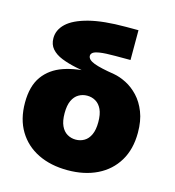

<svg xmlns="http://www.w3.org/2000/svg" viewBox="-110 -820 840 924"><g transform="rotate(15 310.5 -358.5)"><path d="M310.1 11.7Q226.1 11.7 162.8 -19.3Q99.6 -50.3 64.2 -108.9Q28.8 -167.5 28.8 -250Q28.8 -332.5 64.2 -381.6Q99.6 -430.7 162.8 -452.4Q226.1 -474.1 310.1 -474.1V-460Q264.6 -468.3 223.1 -476.8Q181.6 -485.4 149.4 -498.3Q117.2 -511.2 98.9 -532.2Q80.6 -553.2 80.6 -585Q80.6 -626.5 114.5 -658.4Q148.4 -690.4 220 -709Q291.5 -727.5 404.3 -727.5H466.3V-579.1H390.6Q340.3 -579.1 314.9 -575.2Q289.6 -571.3 280.8 -564.5Q272 -557.6 272 -548.3Q272 -538.6 280.3 -530.5Q288.6 -522.5 305.2 -516.1Q321.8 -509.8 346.9 -504.2Q372.1 -498.5 406.2 -493.2Q437 -487.8 469.5 -471.2Q502 -454.6 529.5 -425.3Q557.1 -396 574.2 -352.5Q591.3 -309.1 591.3 -250Q591.3 -167.5 555.9 -108.9Q520.5 -50.3 457.3 -19.3Q394 11.7 310.1 11.7ZM310.1 -140.6Q333.5 -140.6 352.5 -151.9Q371.6 -163.1 382.8 -187.3Q394 -211.4 394 -250Q394 -289.1 382.8 -313Q371.6 -336.9 352.5 -348.1Q333.5 -359.4 310.1 -359.4Q287.1 -359.4 267.8 -348.1Q248.5 -336.9 237.3 -313Q226.1 -289.1 226.1 -250Q226.1 -211.4 237.3 -187.3Q248.5 -163.1 267.8 -151.9Q287.1 -140.6 310.1 -140.6Z"/></g></svg>

Font: Inter 17pt Black
Style: Regular
Weight: 900
Version: Version 4.001;git-66647c0bb